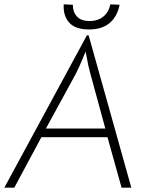

<svg xmlns="http://www.w3.org/2000/svg" viewBox="-36 -867 736 886"><path d="M365 -704H373L570 -1H525L460 -234H155L30 -1H-16ZM381 -527Q371 -562 363 -609L359 -629Q356 -622 341.5 -587Q327 -552 313 -525L176 -274H450ZM258 -847 300 -845Q300 -812 319 -791Q338 -770 377 -770Q417 -770 442 -791.5Q467 -813 473 -847L516 -845Q505 -790 469.5 -760.5Q434 -731 375 -731Q312 -731 283.5 -762.5Q255 -794 258 -847Z"/></svg>

Font: Bellota Text Light
Style: Italic
Weight: 300
Italic angle: -7.5°
Designer: Kemie Guaida
Foundry: Kemie Guaida
Version: Version 4.001